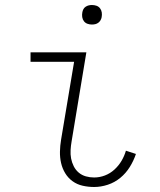

<svg xmlns="http://www.w3.org/2000/svg" viewBox="-20 -739 640 767"><path d="M356 8Q333 8 310.5 3Q288 -2 270 -15Q252 -28 240.5 -47Q229 -66 224 -88Q219 -110 219.5 -133.5Q220 -157 224 -181L276 -492H102V-530H325L266 -174Q263 -157 262 -139.5Q261 -122 264 -106Q267 -90 274.5 -75Q282 -60 294.5 -49.5Q307 -39 323 -34.5Q339 -30 356 -30Q378 -30 399 -38Q420 -46 437 -61.5Q454 -77 465.5 -96.5Q477 -116 483 -137L523 -124Q514 -97 498.5 -72Q483 -47 460.5 -28.5Q438 -10 410.5 -1Q383 8 356 8ZM347 -641Q338 -641 329.5 -644Q321 -647 315.5 -654Q310 -661 308.5 -670.5Q307 -680 309 -690Q310 -696 313 -702Q316 -708 322 -712Q328 -716 334.5 -717.5Q341 -719 347 -719Q357 -719 365.5 -716Q374 -713 379.5 -706Q385 -699 386.5 -689.5Q388 -680 386 -670Q385 -664 381.5 -658Q378 -652 372.5 -648Q367 -644 360.5 -642.5Q354 -641 347 -641Z"/></svg>

Font: Iosevka Slab XLtEx
Style: Italic
Weight: 200
Width: 7
Italic angle: -9°
Monospace: yes
Designer: Belleve Invis
Foundry: Belleve Invis
Version: Version 11.1.0; ttfautohint (v1.8.3)